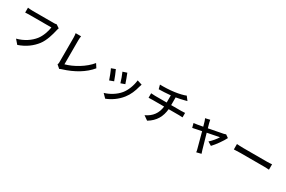

<svg xmlns="http://www.w3.org/2000/svg" viewBox="154 -2246 5683 3813"><g transform="rotate(30 2995.0 -339.5)"><path d="M798 -715C776 -709 751 -708 734 -708H247C214 -708 167 -712 139 -716V-604C164 -606 204 -608 247 -608H738C725 -516 683 -385 613 -298C531 -195 403 -107 241 -65L324 31C498 -28 621 -126 707 -238C788 -344 832 -505 855 -607C860 -627 865 -649 873 -665Z M1284 28C1303 16 1322 11 1334 7C1577 -68 1784 -189 1917 -352L1860 -440C1734 -282 1507 -152 1328 -104V-651C1328 -684 1331 -720 1336 -751H1212C1217 -728 1221 -682 1221 -650V-91C1221 -70 1220 -55 1210 -35Z M2493 -584 2399 -553C2422 -505 2467 -380 2479 -333L2573 -367C2560 -411 2511 -542 2493 -584ZM2748 -555C2734 -429 2684 -299 2615 -213C2532 -110 2400 -34 2287 -2L2370 83C2483 40 2607 -41 2699 -159C2769 -248 2812 -354 2839 -461C2843 -477 2849 -495 2858 -520ZM2260 -532 2166 -498C2188 -459 2240 -323 2257 -270L2352 -305C2333 -360 2283 -486 2260 -532Z M3569 -462V-639C3633 -650 3694 -664 3744 -676C3759 -680 3781 -686 3809 -693L3743 -780C3694 -758 3594 -734 3499 -721C3389 -705 3248 -701 3172 -704L3197 -611C3269 -613 3370 -616 3466 -626V-462H3197C3166 -462 3132 -464 3107 -467V-364C3132 -366 3167 -367 3198 -367H3462C3444 -207 3362 -94 3211 -24L3310 45C3477 -55 3550 -194 3566 -367H3804C3830 -367 3862 -366 3886 -364V-466C3864 -464 3823 -462 3802 -462Z M4657 -155C4726 -226 4830 -372 4872 -458L4805 -505C4793 -500 4776 -494 4761 -491C4725 -483 4567 -453 4430 -427L4401 -529C4395 -555 4389 -578 4386 -598L4281 -573C4291 -555 4300 -533 4307 -508C4313 -488 4323 -452 4335 -409C4277 -398 4233 -390 4218 -388C4187 -382 4160 -379 4131 -376L4157 -279C4185 -285 4267 -302 4360 -321C4396 -186 4438 -27 4452 21C4460 47 4466 76 4468 101L4575 74C4568 55 4557 18 4551 0C4537 -47 4493 -205 4454 -340C4581 -365 4705 -390 4728 -394C4698 -340 4628 -257 4571 -207Z M5087 -322C5121 -325 5181 -327 5236 -327H5780C5824 -327 5870 -323 5892 -322V-446C5867 -444 5828 -440 5780 -440H5236C5182 -440 5120 -444 5087 -446Z"/></g></svg>

Font: Noto Sans Japanese Medium
Style: Regular
Weight: 500
Designer: Ryoko NISHIZUKA (kana & ideographs); Paul D. Hunt (Latin, Greek & Cyrillic); Wenlong ZHANG (bopomofo); Sandoll Communica
Foundry: Adobe Systems Incorporated
Version: Version 1.000;PS 1;hotconv 1.0.78;makeotf.lib2.5.61930